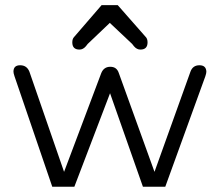

<svg xmlns="http://www.w3.org/2000/svg" viewBox="-20 -710 835 730"><path d="M261.7 -569.3 366.2 -690.4H427.7L534.2 -569.3Q541 -562.5 541 -548.8Q541 -521.5 513.7 -521.5Q500 -521.5 489.3 -534.2L482.4 -543L397.5 -623L313.5 -543L306.6 -534.2Q295.9 -521.5 282.2 -521.5Q254.9 -521.5 254.9 -548.8Q254.9 -562.5 261.7 -569.3ZM760.7 -419.9 608.4 0H523.4L398.4 -355.5L262.7 0H178.7L35.2 -419.9Q31.2 -431.6 31.2 -437.5Q31.2 -461.9 56.6 -461.9Q82 -461.9 91.8 -437.5L223.6 -56.6L365.2 -432.6Q375 -456.1 399.4 -456.1Q423.8 -456.1 431.6 -432.6L567.4 -56.6L704.1 -437.5Q712.9 -461.9 738.3 -461.9Q763.7 -461.9 764.6 -437.5Q764.6 -431.6 760.7 -419.9Z"/></svg>

Font: Jura
Style: Medium
Weight: 500
Version: Version 2.6.1